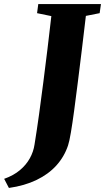

<svg xmlns="http://www.w3.org/2000/svg" viewBox="-112 -763 518 948"><path d="M-68 165 -91.5 120Q-45 103.5 -13.8 77.2Q17.5 51 35.5 18.2Q53.5 -14.5 58.5 -49.5Q70 -120 80.8 -198Q91.5 -276 102 -357.8Q112.5 -439.5 122.5 -521.8Q132.5 -604 141.5 -683.5L71 -698L77 -743H386.5L380 -698L312 -684.5Q302 -599 291.8 -515Q281.5 -431 272 -355Q262.5 -279 254 -216Q245.5 -153 238 -108.8Q230.5 -64.5 224 -45Q205.5 10.5 166.5 53.8Q127.5 97 68.5 125.5Q9.5 154 -68 165Z"/></svg>

Font: Merriweather 48pt Black
Style: Italic
Weight: 900
Italic angle: -7.8°
Version: Version 2.101